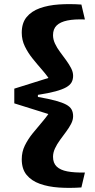

<svg xmlns="http://www.w3.org/2000/svg" viewBox="-20 -771 457 927"><path d="M333 -210Q333 -192 323.5 -173.5Q314 -155 299.5 -135.5Q285 -116 270 -95.5Q255 -75 245.5 -54.5Q236 -34 236 -14Q236 16 253.5 33Q271 50 305 56.5Q339 63 390 62L373 134Q317 138 265 134.5Q213 131 172.5 116.5Q132 102 108.5 73.5Q85 45 85 -2Q85 -38 100 -68.5Q115 -99 138 -127.5Q161 -156 185.5 -184.5Q210 -213 229 -244L231 -215L49 -272V-343L231 -400L229 -372Q210 -403 185.5 -431Q161 -459 138 -487.5Q115 -516 100 -547Q85 -578 85 -613Q85 -660 108.5 -688.5Q132 -717 172.5 -731.5Q213 -746 265 -749.5Q317 -753 373 -749L390 -677Q339 -679 305 -672Q271 -665 253.5 -648Q236 -631 236 -601Q236 -581 245.5 -560.5Q255 -540 270 -520Q285 -500 299.5 -480Q314 -460 323.5 -441.5Q333 -423 333 -405Q333 -387 325.5 -373.5Q318 -360 299.5 -349.5Q281 -339 248 -330Q215 -321 163 -313V-303Q215 -294 248 -285Q281 -276 299.5 -266Q318 -256 325.5 -242.5Q333 -229 333 -210Z"/></svg>

Font: Roboto Serif
Style: Bold
Weight: 700
Designer: Greg Gazdowicz
Foundry: Commercial Type
Version: Version 1.008